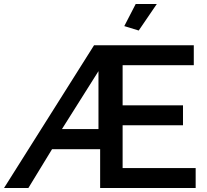

<svg xmlns="http://www.w3.org/2000/svg" viewBox="-45 -935 1028 955"><path d="M645 -783.2 573.2 -805.2 629.9 -915H734.9ZM422.9 -710H918.9V-610.8H564.9V-411.1H865.2V-312H564.9V-99.1H928.2V0H453.1V-192.9H213.9L96.2 0H-24.9ZM444.8 -293V-581.1L263.2 -293Z"/></svg>

Font: Rawline SemiBold
Style: Regular
Weight: 600
Designer: Matt McInerney, Pablo Impallari, Rodrigo Fuenzalida
Foundry: Matt McInerney, Pablo Impallari, Rodrigo Fuenzalida
Version: Version 4.020;PS 004.020;hotconv 1.0.88;makeotf.lib2.5.64775